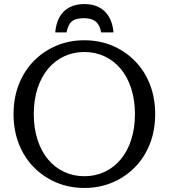

<svg xmlns="http://www.w3.org/2000/svg" viewBox="-20 -919 833 949"><path d="M397 -899Q355 -899 324 -883Q293 -867 275 -836Q257 -805 253 -759H309Q314 -785 324 -800.5Q334 -816 351.5 -822.5Q369 -829 394 -829Q418 -829 435.5 -822.5Q453 -816 464 -800.5Q475 -785 480 -759H541Q537 -805 518.5 -836Q500 -867 469.5 -883Q439 -899 397 -899ZM397 10Q323 10 259.5 -16.5Q196 -43 148 -91.5Q100 -140 73.5 -207Q47 -274 47 -355Q47 -436 73.5 -503Q100 -570 148 -618.5Q196 -667 259.5 -693.5Q323 -720 397 -720Q471 -720 534.5 -693.5Q598 -667 646 -618.5Q694 -570 720.5 -503Q747 -436 747 -355Q747 -274 720.5 -207Q694 -140 646 -91.5Q598 -43 534.5 -16.5Q471 10 397 10ZM397 -48Q451 -48 497 -69.5Q543 -91 576.5 -131Q610 -171 628.5 -228Q647 -285 647 -355Q647 -425 628.5 -482Q610 -539 576.5 -579Q543 -619 497 -640.5Q451 -662 397 -662Q343 -662 297 -640.5Q251 -619 217.5 -579Q184 -539 165.5 -482Q147 -425 147 -355Q147 -285 165.5 -228Q184 -171 217.5 -131Q251 -91 297 -69.5Q343 -48 397 -48Z"/></svg>

Font: Roboto Serif 28pt
Style: Regular
Weight: 400
Designer: Greg Gazdowicz
Foundry: Commercial Type
Version: Version 1.008